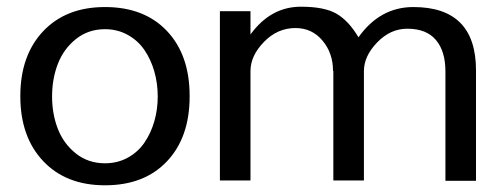

<svg xmlns="http://www.w3.org/2000/svg" viewBox="-20 -533 1476 567"><path d="M445.8 -248Q445.8 -286.6 435.8 -321.8Q425.8 -356.9 406.7 -385Q387.7 -413.1 357.4 -429.9Q327.1 -446.8 290 -446.8Q240.7 -446.8 204.3 -417.7Q168 -388.7 150.9 -344.5Q133.8 -300.3 133.8 -248Q133.8 -196.3 150.9 -152.3Q168 -108.4 204.3 -79.6Q240.7 -50.8 290 -50.8Q327.1 -50.8 357.4 -67.4Q387.7 -84 406.7 -112.1Q425.8 -140.1 435.8 -175Q445.8 -210 445.8 -248ZM540 -250V-248Q540 -127.4 473.1 -56.6Q406.2 14.2 290 14.2Q174.8 14.2 107.4 -57.4Q40 -128.9 40 -249Q40 -369.1 107.4 -440.7Q174.8 -512.2 290 -512.2Q406.2 -512.2 473.1 -441.4Q540 -370.6 540 -250Z M964.4 -323.2 963.4 -324.2Q963.4 -376 932.4 -413.1Q901.4 -450.2 852.5 -450.2Q799.3 -450.2 759.5 -409.2Q719.7 -368.2 719.7 -323.2V0H629.4V-500H719.7V-431.2Q779.3 -513.2 868.7 -513.2Q937.5 -513.2 973.4 -492.7Q1009.3 -472.2 1038.6 -422.9Q1102.1 -512.2 1200.7 -512.2Q1385.7 -512.2 1385.7 -325.2V1H1295.4V-321.8Q1295.4 -381.8 1267.3 -415Q1239.3 -448.2 1182.6 -448.2Q1132.8 -448.2 1093.8 -407.7Q1054.7 -367.2 1054.7 -323.2V0H964.4Z"/></svg>

Font: Perun
Style: Regular
Weight: 400
Version: Version 1.0000